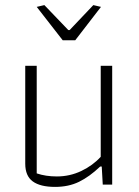

<svg xmlns="http://www.w3.org/2000/svg" viewBox="-20 -724 544 753"><path d="M124 -697 154 -704 248 -606H253L346 -704L376 -697L275 -566H226ZM79 -82V-466H124V-44Q159 -32 203 -32Q254 -32 299 -53.5Q344 -75 375 -109V-466H420V0H383L379 -71H373Q331 -31 290 -11Q249 9 196 9Q138 9 108.5 -12.5Q79 -34 79 -82Z"/></svg>

Font: Athiti Light
Style: Regular
Weight: 300
Designer: CadsonDemak Team
Foundry: CadsonDemak
Version: Version 1.032